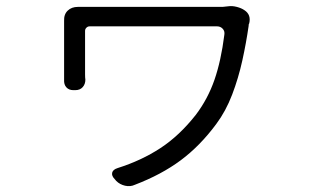

<svg xmlns="http://www.w3.org/2000/svg" viewBox="-20 -555 1040 641"><path d="M796 -521Q819 -506 812 -477Q811 -475 810.5 -474Q810 -473 810 -468Q802 -412 789 -353Q776 -294 755 -239Q734 -184 702 -141Q648 -68 583.5 -20Q519 28 430 62Q415 69 397.5 65Q380 61 368 49L363 43Q352 32 354.5 21.5Q357 11 373 6Q452 -19 515.5 -60.5Q579 -102 634 -172Q674 -225 696 -288.5Q718 -352 729 -439Q731 -451 723.5 -459Q716 -467 705 -467Q677 -467 633.5 -467Q590 -467 540 -467Q490 -467 440 -467Q390 -467 348 -467Q306 -467 279 -467Q273 -467 268.5 -462.5Q264 -458 264 -452Q264 -433 264 -403.5Q264 -374 264 -347Q264 -320 264 -307Q264 -295 265 -289Q265 -274 256 -264Q247 -254 231 -254H225Q210 -254 201.5 -263.5Q193 -273 194 -289Q194 -294 194 -297.5Q194 -301 194 -307Q194 -316 194 -339Q194 -362 194 -390Q194 -418 194 -442.5Q194 -467 194 -479Q194 -482 194 -483Q194 -484 194 -485Q193 -507 206 -519.5Q219 -532 240 -532Q243 -532 255.5 -532Q268 -532 278 -532Q285 -532 316.5 -532Q348 -532 395 -532Q442 -532 494 -532Q546 -532 594.5 -532Q643 -532 677.5 -532Q712 -532 723 -532L742 -534Q755 -536 770.5 -532Q786 -528 796 -521Z"/></svg>

Font: Chiron GoRound TC N
Style: Regular
Weight: 350
Designer: Ryoko NISHIZUKA 西塚涼子 (kana, bopomofo & ideographs); Paul D. Hunt (Latin, Greek & Cyrillic); Sandoll Communications 산돌커뮤니
Foundry: Adobe
Version: Version 1.000;hotconv 1.1.1;makeotfexe 2.6.0